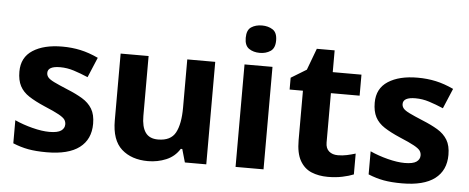

<svg xmlns="http://www.w3.org/2000/svg" viewBox="-51 -884 2491 1019"><g transform="rotate(5 1195.0 -375.0)"><path d="M459 -162Q459 -79 400.5 -34.5Q342 10 226 10Q169 10 128 2.5Q87 -5 46 -22V-145Q90 -125 141 -112Q192 -99 231 -99Q275 -99 293.5 -112Q312 -125 312 -146Q312 -160 304.5 -171Q297 -182 272 -196Q247 -210 194 -232Q143 -254 110 -275.5Q77 -297 61 -327.5Q45 -358 45 -404Q45 -480 104 -518Q163 -556 261 -556Q312 -556 358 -546Q404 -536 453 -513L408 -406Q368 -423 332 -434.5Q296 -446 259 -446Q193 -446 193 -410Q193 -397 201.5 -386.5Q210 -376 234.5 -364Q259 -352 307 -332Q354 -313 388 -292.5Q422 -272 440.5 -241.5Q459 -211 459 -162Z M1076 -546V0H962L942 -70H934Q908 -28 862.5 -9Q817 10 766 10Q678 10 625 -37.5Q572 -85 572 -190V-546H721V-227Q721 -169 742 -139Q763 -109 809 -109Q877 -109 902 -155.5Q927 -202 927 -289V-546Z M1307 -760Q1340 -760 1364 -744.5Q1388 -729 1388 -687Q1388 -646 1364 -630Q1340 -614 1307 -614Q1273 -614 1249.5 -630Q1226 -646 1226 -687Q1226 -729 1249.5 -744.5Q1273 -760 1307 -760ZM1381 -546V0H1232V-546Z M1767 -109Q1792 -109 1815 -114Q1838 -119 1861 -126V-15Q1837 -5 1801.5 2.5Q1766 10 1724 10Q1675 10 1636.5 -6Q1598 -22 1575.5 -61.5Q1553 -101 1553 -171V-434H1482V-497L1564 -547L1607 -662H1702V-546H1855V-434H1702V-171Q1702 -140 1720 -124.5Q1738 -109 1767 -109Z M2352 -162Q2352 -79 2293.5 -34.5Q2235 10 2119 10Q2062 10 2021 2.5Q1980 -5 1939 -22V-145Q1983 -125 2034 -112Q2085 -99 2124 -99Q2168 -99 2186.5 -112Q2205 -125 2205 -146Q2205 -160 2197.5 -171Q2190 -182 2165 -196Q2140 -210 2087 -232Q2036 -254 2003 -275.5Q1970 -297 1954 -327.5Q1938 -358 1938 -404Q1938 -480 1997 -518Q2056 -556 2154 -556Q2205 -556 2251 -546Q2297 -536 2346 -513L2301 -406Q2261 -423 2225 -434.5Q2189 -446 2152 -446Q2086 -446 2086 -410Q2086 -397 2094.5 -386.5Q2103 -376 2127.5 -364Q2152 -352 2200 -332Q2247 -313 2281 -292.5Q2315 -272 2333.5 -241.5Q2352 -211 2352 -162Z"/></g></svg>

Font: TSCustom
Style: Regular
Weight: 400
Designer: Monotype Design Team
Foundry: Monotype Imaging Inc.
Version: Version 2.004; ttfautohint (v1.8.3) -l 8 -r 50 -G 200 -x 14 